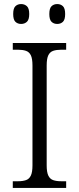

<svg xmlns="http://www.w3.org/2000/svg" viewBox="-20 -926 389 946"><path d="M43 0V-33H69Q92 -33 108 -38.5Q124 -44 132 -61Q140 -78 140 -111V-603Q140 -637 132 -653.5Q124 -670 108 -675.5Q92 -681 69 -681H43V-714H306V-681H281Q258 -681 242 -675.5Q226 -670 218 -653.5Q210 -637 210 -603V-111Q210 -78 218 -61Q226 -44 242 -38.5Q258 -33 281 -33H306V0ZM262 -808Q245 -808 234 -818.5Q223 -829 223 -857Q223 -885 234 -895.5Q245 -906 262 -906Q279 -906 290 -895.5Q301 -885 301 -857Q301 -829 290 -818.5Q279 -808 262 -808ZM84 -808Q67 -808 56 -818.5Q45 -829 45 -857Q45 -885 56 -895.5Q67 -906 84 -906Q101 -906 112.5 -895.5Q124 -885 124 -857Q124 -829 112.5 -818.5Q101 -808 84 -808Z"/></svg>

Font: Noto Rashi Hebrew Light
Style: Regular
Weight: 300
Version: Version 1.006